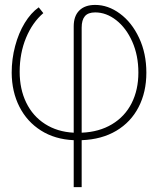

<svg xmlns="http://www.w3.org/2000/svg" viewBox="-20 -558 640 777"><path d="M365.2 -538.1Q417.5 -538.1 465.3 -502.9Q513.2 -467.8 542.7 -405Q572.3 -342.3 572.3 -263.7Q572.3 -185.5 541 -124.8Q509.8 -64 450.7 -28.8Q391.6 6.3 310.5 9.3V199.2H278.3V9.3Q202.1 5.9 145.8 -29.8Q89.4 -65.4 58.6 -126Q27.8 -186.5 27.3 -263.7Q27.3 -319.3 41.3 -371.8Q55.2 -424.3 80.1 -465.1Q105 -505.9 136.7 -528.3L155.3 -504.9Q111.3 -467.3 85.4 -405Q59.6 -342.8 59.6 -267.6Q59.6 -197.3 86.2 -142.6Q112.8 -87.9 162.4 -56.2Q211.9 -24.4 278.3 -21V-451.2Q278.3 -493.2 301 -515.6Q323.7 -538.1 365.2 -538.1ZM540 -264.6Q540 -333.5 515.4 -389.2Q490.7 -444.8 450.4 -476.3Q410.2 -507.8 365.2 -507.8Q336.4 -507.8 323.5 -492.4Q310.5 -477.1 310.5 -446.3V-21Q381.3 -23.9 433.3 -55.2Q485.4 -86.4 512.7 -140.4Q540 -194.3 540 -264.6Z"/></svg>

Font: Pretendard Thin
Style: Regular
Weight: 100
Designer: Base glyphs from Inter by Rasmus Andersson; Hangeul glyphs from Noto Sans CJK(Source Han Sans) by Jang Soo-young and Kan
Foundry: Kil Hyung-jin
Version: Version 1.309